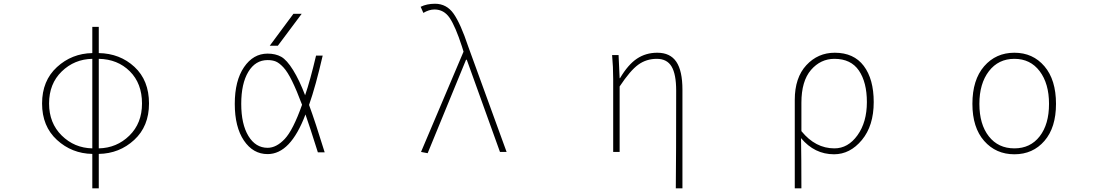

<svg xmlns="http://www.w3.org/2000/svg" viewBox="-20 -827 6040 1045"><path d="M517.6 -506.8V-19.5Q615.2 -21.5 684.1 -88.9Q752.9 -156.2 752.9 -263.7Q752.9 -373 686.5 -439Q620.1 -504.9 517.6 -506.8ZM482.4 -19.5V-506.8Q384.8 -504.9 315.9 -438Q247.1 -371.1 247.1 -263.7Q247.1 -157.2 315.9 -89.4Q384.8 -21.5 482.4 -19.5ZM517.6 -680.7V-538.1Q632.8 -536.1 711.9 -462.9Q791 -389.6 791 -263.7Q791 -139.6 710.4 -65.4Q629.9 8.8 517.6 10.7V198.2H482.4V10.7Q371.1 8.8 290 -65.4Q209 -139.6 209 -263.7Q209 -387.7 290 -461.9Q371.1 -536.1 482.4 -538.1V-680.7Z M1642.6 -204.1Q1601.6 -95.7 1550.3 -42Q1499 11.7 1436.5 11.7Q1357.4 11.7 1307.6 -62Q1257.8 -135.7 1257.8 -261.7Q1257.8 -387.7 1308.1 -461.4Q1358.4 -535.2 1436.5 -535.2Q1479.5 -535.2 1510.3 -518.1Q1541 -501 1575.2 -445.8Q1609.4 -390.6 1640.6 -308.6Q1668 -387.7 1700.2 -524.4H1736.3Q1698.2 -358.4 1662.1 -255.9Q1696.3 -163.1 1747.1 2H1710Q1664.1 -143.6 1642.6 -204.1ZM1624 -256.8Q1594.7 -335 1569.8 -385.7Q1544.9 -436.5 1522.5 -460.4Q1500 -484.4 1481.4 -492.2Q1462.9 -500 1436.5 -500Q1370.1 -500 1331.5 -436Q1293 -372.1 1293 -261.7Q1293 -151.4 1332 -86.9Q1371.1 -22.5 1436.5 -22.5Q1484.4 -22.5 1529.8 -70.8Q1575.2 -119.1 1624 -256.8ZM1492.2 -578.1H1448.2L1577.1 -752H1622.1Z M2307.6 6.8 2271.5 0 2502.9 -545.9 2494.1 -574.2Q2459 -682.6 2427.7 -729Q2396.5 -775.4 2344.7 -775.4Q2315.4 -775.4 2284.2 -756.8L2269.5 -790Q2302.7 -806.6 2347.7 -806.6Q2411.1 -806.6 2449.2 -752Q2487.3 -697.3 2528.3 -574.2L2737.3 0H2701.2L2520.5 -502H2516.6Z M3694.3 198.2H3658.2Q3660.2 21.5 3660.2 -334Q3660.2 -422.9 3635.3 -464.8Q3610.4 -506.8 3554.7 -506.8Q3498 -506.8 3454.1 -475.1Q3410.2 -443.4 3352.5 -356.4V0H3317.4V-396.5Q3317.4 -463.9 3311.5 -527.3H3346.7L3352.5 -401.4H3354.5Q3398.4 -475.6 3446.8 -507.8Q3495.1 -540 3557.6 -540Q3627.9 -540 3661.1 -490.7Q3694.3 -441.4 3694.3 -338.9Z M4305.7 198.2V-283.2Q4305.7 -404.3 4368.7 -472.2Q4431.6 -540 4523.4 -540Q4627 -540 4681.2 -468.3Q4735.4 -396.5 4735.4 -271.5Q4735.4 -142.6 4670.9 -64.9Q4606.4 12.7 4519.5 12.7Q4413.1 12.7 4339.8 -75.2Q4341.8 31.2 4341.8 198.2ZM4521.5 -19.5Q4595.7 -19.5 4647 -90.8Q4698.2 -162.1 4698.2 -271.5Q4698.2 -378.9 4654.8 -442.9Q4611.3 -506.8 4521.5 -506.8Q4446.3 -506.8 4394 -446.3Q4341.8 -385.7 4341.8 -267.6V-113.3Q4418 -19.5 4521.5 -19.5Z M5272.5 -261.7Q5272.5 -392.6 5336.4 -466.3Q5400.4 -540 5501 -540Q5601.6 -540 5664.6 -466.3Q5727.5 -392.6 5727.5 -261.7Q5727.5 -132.8 5664.6 -60.1Q5601.6 12.7 5501 12.7Q5400.4 12.7 5336.4 -60.1Q5272.5 -132.8 5272.5 -261.7ZM5501 -19.5Q5587.9 -19.5 5638.7 -85Q5689.5 -150.4 5689.5 -261.7Q5689.5 -372.1 5638.7 -439.5Q5587.9 -506.8 5501 -506.8Q5414.1 -506.8 5362.3 -439.5Q5310.5 -372.1 5310.5 -261.7Q5310.5 -150.4 5361.8 -85Q5413.1 -19.5 5501 -19.5Z"/></svg>

Font: Gen Shin Gothic Monospace ExtraLight
Style: Regular
Weight: 200
Designer: [Source Han Sans]
Ryoko NISHIZUKA  (kana & ideographs); Paul D. Hunt (Latin, Greek & Cyrillic); Wenlong ZHANG  (bopomofo
Version: Version 1.002.20150607